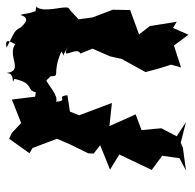

<svg xmlns="http://www.w3.org/2000/svg" viewBox="-24 -582 631 622"><g transform="rotate(-90 291.0 -271.5)"><path d="M354 -423C356 -388 360 -420 434 -388C420 -370 390 -403 456 -363C397 -397 455 -338 428 -326L444 -287L419 -230L406 -172L417 -204L368 -115C375 -87 383 -59 392 -32L383 0L454 -23L489 24L511 -26L531 -14L517 -101L490 -136L569 -165L570 -221L545 -287L539 -332L568 -359C568 -365 553 -347 575 -364C585 -375 559 -441 578 -467C597 -465 533 -485 574 -451C554 -492 558 -512 553 -520C538 -469 500 -545 520 -507C499 -544 507 -534 447 -565C494 -576 446 -530 462 -535C421 -567 372 -506 365 -566C365 -533 318 -552 346 -540C332 -475 309 -502 303 -471C265 -470 263 -514 292 -443L279 -548L203 -518L171 -548L152 -557L105 -491L122 -481L152 -402L133 -358L105 -301L104 -283L131 -262L52 -230L101 -200L51 -95L97 -61L89 -5L49 16L123 6L139 -1L206 16L160 -14L186 -64L180 -128L231 -147L193 -232L268 -224L228 -330L240 -360L293 -368C289 -408 275 -361 272 -405C291 -395 333 -436 341 -436Z"/></g></svg>

Font: Asimov Aggro
Style: It
Weight: 500
Designer: Google
Version: Version 2.000980; 2014